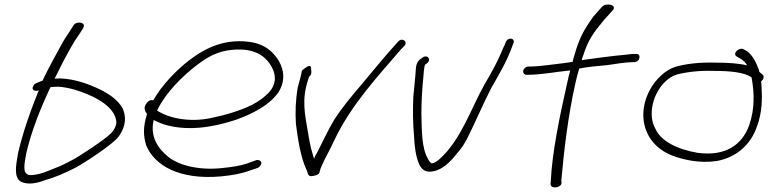

<svg xmlns="http://www.w3.org/2000/svg" viewBox="-20 -740 3349 837"><path d="M126 -367C113 -347 134 -340 149 -346C115 -262 80 -166 58 -69C49 -16 40 33 71 52C102 67 140 59 175 46C221 33 266 13 309 -9C349 -30 473 -112 496 -143C509 -161 518 -179 522 -197C526 -215 526 -234 520 -253C509 -293 462 -328 414 -351C370 -372 308 -396 243 -398C235 -398 227 -398 218 -397C241 -444 265 -491 289 -533C300 -553 312 -572 325 -590L343 -618C345 -623 347 -627 345 -632C340 -646 308 -644 301 -630L283 -602C270 -583 257 -563 246 -542C221 -496 194 -448 170 -398C168 -395 167 -388 164 -388L137 -377C132 -375 129 -372 126 -367ZM94 -70C118 -173 158 -271 200 -360C210 -361 222 -362 234 -362C256 -361 281 -356 306 -349C378 -327 457 -289 480 -236C486 -222 489 -209 486 -197C483 -185 477 -173 465 -160C441 -134 320 -54 287 -38C264 -26 244 -16 222 -8C190 5 158 20 122 23C69 30 89 -34 94 -70Z M617 -287C604 -270 613 -253 621 -243L620 -240C603 -183 605 -149 617 -107C653 -19 761 45 943 29C997 24 1033 16 1062 6L1103 -8C1108 -10 1112 -14 1115 -18C1127 -34 1112 -45 1098 -42L1056 -27C1030 -18 995 -12 945 -7C843 3 759 -20 714 -56C668 -93 633 -145 650 -217C685 -198 728 -185 788 -182C869 -178 947 -198 1009 -218C1084 -245 1155 -282 1194 -338C1231 -397 1212 -452 1188 -486C1166 -516 1137 -544 1082 -555C965 -576 877 -532 807 -479C748 -434 683 -366 648 -302C634 -308 623 -296 617 -287ZM665 -258 669 -266C703 -336 776 -409 838 -456C885 -492 930 -518 995 -523C1087 -531 1132 -497 1156 -462C1173 -437 1192 -396 1164 -352C1145 -324 1111 -300 1079 -283C1028 -258 966 -239 898 -225C801 -205 711 -227 665 -258Z M1278 -359C1268 -300 1267 -250 1270 -200C1279 -131 1290 -55 1317 2C1324 16 1319 34 1350 26C1381 18 1368 13 1382 -16C1399 -56 1418 -85 1438 -130C1513 -287 1630 -410 1729 -526L1742 -539C1760 -557 1735 -578 1717 -560L1705 -547C1660 -497 1607 -433 1558 -374C1517 -326 1470 -270 1437 -218C1410 -174 1383 -114 1360 -70C1355 -63 1352 -55 1349 -48L1336 -93C1332 -110 1328 -129 1325 -149C1315 -214 1296 -281 1314 -360C1317 -373 1321 -386 1325 -398L1327 -405C1341 -414 1337 -430 1336 -443C1335 -467 1303 -438 1296 -432C1293 -410 1284 -383 1278 -359Z M1793 -442C1791 -406 1786 -363 1782 -321C1779 -265 1780 -198 1785 -146C1787 -100 1793 -56 1807 -25C1817 -4 1833 19 1883 3C1920 -9 1953 -46 1977 -77C1993 -95 2005 -114 2016 -135C2052 -206 2086 -288 2123 -359C2155 -414 2192 -478 2213 -538L2218 -551C2220 -556 2221 -560 2219 -564C2212 -577 2192 -573 2185 -557L2180 -544C2176 -535 2169 -522 2162 -504C2144 -461 2116 -413 2091 -370C2032 -264 1990 -132 1898 -48C1888 -39 1874 -28 1861 -28C1857 -31 1851 -36 1847 -45C1817 -94 1819 -174 1817 -243C1817 -295 1820 -348 1825 -398C1827 -423 1828 -439 1832 -457C1838 -462 1848 -467 1850 -476C1852 -485 1846 -494 1836 -494C1831 -494 1827 -493 1823 -490C1806 -479 1795 -468 1793 -442Z M2261 -432C2259 -422 2266 -414 2275 -414H2283C2337 -414 2397 -426 2466 -433C2461 -416 2457 -399 2453 -380C2420 -235 2386 -71 2381 52L2380 62C2380 86 2428 79 2428 57L2427 47C2438 -78 2456 -235 2489 -380C2494 -401 2499 -422 2505 -441C2543 -449 2585 -452 2626 -456C2662 -461 2708 -469 2736 -469H2745C2755 -469 2765 -476 2767 -486C2770 -497 2765 -505 2754 -505H2745C2739 -505 2725 -504 2703 -501C2658 -497 2578 -487 2516 -478C2518 -485 2519 -491 2522 -497C2545 -569 2567 -597 2614 -654L2652 -696C2671 -719 2621 -730 2604 -710L2566 -667C2525 -609 2506 -576 2484 -499C2481 -490 2479 -480 2476 -470C2465 -469 2452 -467 2440 -465C2385 -459 2332 -450 2290 -450H2283C2273 -450 2263 -441 2261 -432Z M2813 -348C2773 -273 2780 -202 2804 -155C2822 -118 2858 -82 2910 -62C2958 -44 3028 -27 3104 -38C3188 -53 3252 -107 3280 -189C3303 -249 3303 -314 3300 -361L3298 -385C3308 -393 3313 -406 3305 -414L3290 -427C3289 -435 3286 -442 3283 -448C3274 -474 3255 -505 3236 -517L3224 -524C3204 -538 3171 -507 3191 -494L3203 -487C3211 -483 3223 -475 3232 -463C3234 -461 3235 -458 3237 -455C3200 -464 3152 -467 3097 -467C3031 -469 2971 -462 2925 -449C2880 -435 2837 -393 2813 -348ZM2822 -226C2813 -306 2864 -394 2930 -415C2972 -426 3030 -433 3087 -431C3165 -431 3224 -425 3256 -403L3258 -393C3267 -339 3272 -269 3246 -194C3215 -108 3142 -57 3020 -74C2931 -89 2861 -126 2838 -177C2830 -192 2824 -208 2822 -226Z"/></svg>

Font: Stray Cat
Style: ExtObl
Weight: 400
Version: Version 1.0